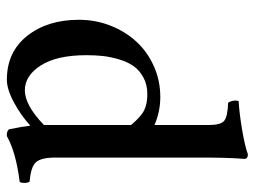

<svg xmlns="http://www.w3.org/2000/svg" viewBox="-112 -626 748 564"><g transform="rotate(90 262.0 -344.0)"><path d="M347.2 -99.1V-111.8V-355Q323.2 -383.8 304.2 -393.3Q285.2 -402.8 256.8 -402.8Q228.5 -402.8 207.3 -391.1Q186 -379.4 173.8 -361.8Q161.6 -344.2 154.3 -319.3Q147 -294.4 144.5 -272Q142.1 -249.5 142.1 -224.1Q142.1 -137.2 172.1 -90.1Q202.1 -43 245.1 -43Q289.1 -43 347.2 -99.1ZM347.2 -423.8V-584Q347.2 -618.2 335 -628.4Q322.8 -638.7 282.2 -640.1Q277.8 -645 276.1 -654.8Q274.4 -664.6 276.9 -670.9Q314.9 -673.3 363.3 -681.6Q411.6 -689.9 433.1 -698.2Q446.8 -698.2 446.8 -687Q446.8 -686 446.3 -681.2Q445.8 -676.3 445.3 -667.2Q444.8 -658.2 444.3 -646.7Q443.8 -635.3 443.4 -618.2Q442.9 -601.1 442.9 -583V-131.8Q442.9 -91.3 456.3 -75.9Q469.7 -60.5 513.2 -57.1Q517.1 -52.7 517.3 -42.5Q517.6 -32.2 514.2 -27.8Q427.7 -17.1 379.9 9.8Q367.2 11.2 359.9 3.9Q351.6 -36.1 349.1 -59.1Q319.3 -31.7 281 -11Q242.7 9.8 213.9 9.8Q132.8 9.8 85.4 -49.8Q38.1 -109.4 38.1 -202.1Q38.1 -250.5 55.2 -294.2Q72.3 -337.9 102.1 -370.4Q131.8 -402.8 174.3 -421.9Q216.8 -440.9 265.1 -440.9Q307.6 -440.9 347.2 -423.8Z"/></g></svg>

Font: Common Serif Medium
Style: Regular
Weight: 500
Designer: Philipp H. Poll, Khaled Hosny
Foundry: Stefan Peev, Context Ltd.
Version: Version 1.026